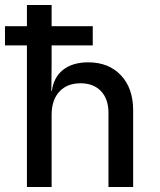

<svg xmlns="http://www.w3.org/2000/svg" viewBox="-20 -750 640 770"><path d="M0 -568V-645H88V-730H187V-645H352V-568H187V-490L186 -385H188Q195 -440 233 -470Q271 -500 334 -500Q416 -500 465 -448Q514 -396 514 -308V0H415V-297Q415 -353 385 -384.5Q355 -416 303 -416Q249 -416 218 -382.5Q187 -349 187 -289V0H88V-568Z"/></svg>

Font: Pitagon Sans Mono Medium
Style: Regular
Weight: 500
Monospace: yes
Designer: Travis Tran
Foundry: Pitagon
Version: Version 1.001; ttfautohint (v1.8.4.7-5d5b);gftools[0.9.26]